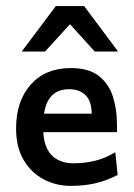

<svg xmlns="http://www.w3.org/2000/svg" viewBox="-20 -606 444 635"><path d="M213.9 8.8Q166 8.8 124.8 -12.7Q83.5 -34.2 58.3 -76.7Q33.2 -119.1 33.2 -181.2Q33.2 -272 81.8 -326.4Q130.4 -380.9 213.9 -380.9Q274.9 -380.9 308.1 -353.8Q341.3 -326.7 354 -284.7Q366.7 -242.7 366.7 -198.7Q366.7 -193.4 366.9 -183.6Q367.2 -173.8 367.2 -168.9H88.9V-230H283.2Q283.2 -271 263.2 -291Q243.2 -311 208.5 -311Q166 -311 144.3 -281.5Q122.6 -252 122.6 -184.6Q122.6 -123 149.2 -94.5Q175.8 -65.9 223.1 -65.9Q258.8 -65.9 293.2 -74Q327.6 -82 361.3 -102.5L369.1 -27.3Q329.6 -7.3 293 0.7Q256.3 8.8 213.9 8.8ZM51.8 -435.5 164.6 -585.9H258.3L370.6 -435.5H293.5L211.4 -525.9L128.9 -435.5Z"/></svg>

Font: Harmattan SemiBold
Style: Regular
Weight: 600
Designer: George W. Nuss III and SIL International
Foundry: SIL International
Version: Version 4.000